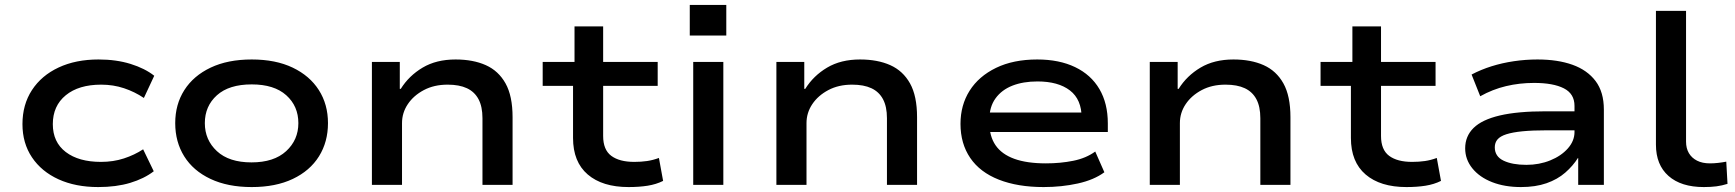

<svg xmlns="http://www.w3.org/2000/svg" viewBox="-20 -749 7029 778"><path d="M378 9Q286 9 217 -22.5Q148 -54 109.5 -111.5Q71 -169 71 -246Q71 -325 109.5 -384Q148 -443 217.5 -475.5Q287 -508 379 -508Q451 -508 509 -490Q567 -472 605 -442L563 -352Q526 -377 482.5 -391.5Q439 -406 390 -406Q299 -406 246.5 -363Q194 -320 194 -246Q194 -173 246.5 -133Q299 -93 389 -93Q439 -93 482 -107Q525 -121 560 -144L603 -55Q564 -25 507.5 -8Q451 9 378 9Z M1000 9Q903 9 833 -24Q763 -57 726.5 -115.5Q690 -174 690 -250Q690 -326 727 -384Q764 -442 833.5 -475Q903 -508 1000 -508Q1097 -508 1166 -475Q1235 -442 1272 -384Q1309 -326 1309 -250Q1309 -174 1272.5 -115.5Q1236 -57 1166.5 -24Q1097 9 1000 9ZM999 -91Q1090 -91 1139.5 -136.5Q1189 -182 1189 -250Q1189 -319 1140 -363Q1091 -407 1000 -407Q908 -407 859 -363Q810 -319 810 -250Q810 -182 859 -136.5Q908 -91 999 -91Z M1487 0V-498H1600V-389H1604Q1637 -442 1692.5 -475Q1748 -508 1826 -508Q1897 -508 1948.5 -485Q2000 -462 2028.5 -411Q2057 -360 2057 -274V0H1935V-270Q1935 -317 1919 -347Q1903 -377 1872 -391.5Q1841 -406 1794 -406Q1739 -406 1697.5 -384Q1656 -362 1632.5 -327Q1609 -292 1609 -250V0Z M2527 9Q2421 9 2361.5 -42Q2302 -93 2302 -190V-401H2179V-498H2308V-642H2424V-498H2645V-401H2424V-198Q2424 -142 2457 -117.5Q2490 -93 2550 -93Q2578 -93 2602 -96.5Q2626 -100 2650 -109L2667 -16Q2639 -2 2604.5 3.5Q2570 9 2527 9Z M2775 -605V-729H2923V-605ZM2789 0V-498H2911V0Z M3126 0V-498H3239V-389H3243Q3276 -442 3331.5 -475Q3387 -508 3465 -508Q3536 -508 3587.5 -485Q3639 -462 3667.5 -411Q3696 -360 3696 -274V0H3574V-270Q3574 -317 3558 -347Q3542 -377 3511 -391.5Q3480 -406 3433 -406Q3378 -406 3336.5 -384Q3295 -362 3271.5 -327Q3248 -292 3248 -250V0Z M4209 9Q4104 9 4027.5 -21Q3951 -51 3911.5 -109Q3872 -167 3872 -247Q3872 -323 3909 -381.5Q3946 -440 4016 -474Q4086 -508 4183 -508Q4272 -508 4336.5 -477Q4401 -446 4435 -388Q4469 -330 4469 -249V-214H3964V-293H4387L4363 -271Q4363 -346 4315.5 -382.5Q4268 -419 4184 -419Q4126 -419 4082.5 -402Q4039 -385 4014 -350.5Q3989 -316 3989 -265V-252Q3989 -197 4014 -160.5Q4039 -124 4090 -105.5Q4141 -87 4218 -87Q4277 -87 4329 -97.5Q4381 -108 4418 -135L4455 -51Q4413 -20 4347.5 -5.5Q4282 9 4209 9Z M4639 0V-498H4752V-389H4756Q4789 -442 4844.5 -475Q4900 -508 4978 -508Q5049 -508 5100.5 -485Q5152 -462 5180.5 -411Q5209 -360 5209 -274V0H5087V-270Q5087 -317 5071 -347Q5055 -377 5024 -391.5Q4993 -406 4946 -406Q4891 -406 4849.5 -384Q4808 -362 4784.5 -327Q4761 -292 4761 -250V0Z M5679 9Q5573 9 5513.5 -42Q5454 -93 5454 -190V-401H5331V-498H5460V-642H5576V-498H5797V-401H5576V-198Q5576 -142 5609 -117.5Q5642 -93 5702 -93Q5730 -93 5754 -96.5Q5778 -100 5802 -109L5819 -16Q5791 -2 5756.5 3.5Q5722 9 5679 9Z M6143 9Q6077 9 6026 -11Q5975 -31 5946 -67Q5917 -103 5917 -148Q5917 -197 5951 -230.5Q5985 -264 6057 -281Q6129 -298 6244 -298H6380V-221H6250Q6190 -221 6149.5 -217Q6109 -213 6084 -205Q6059 -197 6048 -184Q6037 -171 6037 -152Q6037 -115 6072.5 -98Q6108 -81 6165 -81Q6217 -81 6261.5 -99Q6306 -117 6333 -147.5Q6360 -178 6360 -214V-320Q6360 -369 6317 -391Q6274 -413 6196 -413Q6137 -413 6082.5 -400Q6028 -387 5978 -359L5943 -447Q5981 -467 6024 -480.5Q6067 -494 6114.5 -501Q6162 -508 6210 -508Q6292 -508 6352 -486.5Q6412 -465 6445.5 -420.5Q6479 -376 6479 -305V0H6375V-108L6374 -109Q6354 -77 6322.5 -49.5Q6291 -22 6246.5 -6.5Q6202 9 6143 9Z M6884 9Q6792 9 6741 -36Q6690 -81 6690 -163V-705H6812V-175Q6812 -148 6823.5 -128.5Q6835 -109 6856.5 -98Q6878 -87 6909 -87Q6925 -87 6942.5 -89Q6960 -91 6975 -94L6980 -4Q6958 3 6935.5 6Q6913 9 6884 9Z"/></svg>

Font: Nunito Sans 7pt Expanded SemiBold
Style: Regular
Weight: 600
Width: 7
Designer: Vernon Adams
Foundry: Vernon Adams
Version: Version 3.101;gftools[0.9.27]